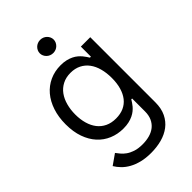

<svg xmlns="http://www.w3.org/2000/svg" viewBox="-281 -852 1170 1170"><g transform="rotate(-45 304.5 -267.0)"><path d="M296.9 215.9Q251.1 215.9 215.4 206.9Q179.7 197.8 152.5 182.7Q125.4 167.6 106 147.7Q86.6 127.8 73.9 106.5L140.6 59.7Q149.1 71 160.7 85.2Q172.2 99.4 190 112Q207.7 124.6 233.7 133.3Q259.6 142 296.9 142Q329.9 142 357.8 134.2Q385.7 126.4 405.9 110.1Q426.1 93.8 437.5 68.9Q448.9 44 448.9 9.9V-100.9H441.8Q437.1 -93.4 430.9 -83.6Q424.7 -73.9 416 -63.6Q407.3 -53.3 395.2 -43.5Q383.2 -33.7 367 -25.9Q350.9 -18.1 330.1 -13.3Q309.3 -8.5 282.7 -8.5Q233.3 -8.5 190.9 -26.3Q148.4 -44 117.4 -78.1Q86.3 -112.2 68.7 -161.9Q51.1 -211.6 51.1 -275.6Q51.1 -338.4 68.2 -389.6Q85.2 -440.7 115.9 -476.9Q146.7 -513.1 189.6 -532.8Q232.6 -552.6 284.1 -552.6Q310.7 -552.6 331.5 -547.6Q352.3 -542.6 368.4 -534.6Q384.6 -526.6 396.7 -516.3Q408.7 -506 417.4 -495.7Q426.1 -485.4 432.4 -475.7Q438.6 -465.9 443.2 -458.8H451.7V-545.5H532.7V15.6Q532.7 68.5 514.2 106.4Q495.7 144.2 463.8 168.5Q431.8 192.8 388.8 204.4Q345.9 215.9 296.9 215.9ZM294 -83.8Q332 -83.8 361.2 -96.9Q390.3 -110.1 410 -135.1Q429.7 -160.2 440 -196Q450.3 -231.9 450.3 -277Q450.3 -321.4 440.3 -358.1Q430.4 -394.9 410.7 -421.3Q391 -447.8 361.7 -462.5Q332.4 -477.3 294 -477.3Q254.3 -477.3 224.3 -461.6Q194.2 -446 174.5 -418.9Q154.8 -391.7 144.9 -355.1Q134.9 -318.5 134.9 -277Q134.9 -234.4 145.1 -198.9Q155.2 -163.4 175.1 -137.8Q195 -112.2 224.8 -98Q254.6 -83.8 294 -83.8ZM305.4 -636.4Q293.3 -636.4 282.3 -640.8Q271.3 -645.2 263.3 -653.1Q255.3 -660.9 250.5 -671.2Q245.7 -681.5 245.7 -693.2Q245.7 -704.9 250.5 -715.2Q255.3 -725.5 263.3 -733.3Q271.3 -741.1 282.3 -745.6Q293.3 -750 305.4 -750Q317.8 -750 328.7 -745.6Q339.5 -741.1 347.5 -733.3Q355.5 -725.5 360.3 -715.2Q365.1 -704.9 365.1 -693.2Q365.1 -681.5 360.3 -671.2Q355.5 -660.9 347.5 -653.1Q339.5 -645.2 328.7 -640.8Q317.8 -636.4 305.4 -636.4Z"/></g></svg>

Font: Interop
Style: Regular
Weight: 400
Designer: Rasmus Andersson, Google, Jang Haemin
Foundry: jhaemin
Version: Version 1.008